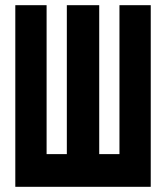

<svg xmlns="http://www.w3.org/2000/svg" viewBox="-20 -720 640 740"><path d="M362.4 -126H440.4V-700H561V0H39V-700H159.6V-126H237.6V-700H362.4Z"/></svg>

Font: Fliege Mono Thin
Style: Regular
Weight: 100
Version: Version 0.020;Glyphs 3.3 (3306)